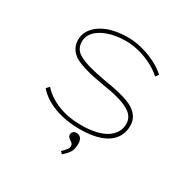

<svg xmlns="http://www.w3.org/2000/svg" viewBox="-158 -685 999 1007"><g transform="rotate(30 341.5 -181.5)"><path d="M357 10Q272 10 203.5 -15.5Q135 -41 96 -87L112 -105Q151 -61 213 -36.5Q275 -12 352 -12Q403 -12 441.5 -21Q480 -30 505 -46.5Q530 -63 543 -85.5Q556 -108 556 -136Q556 -183 507 -209Q483 -223 440.5 -234.5Q398 -246 337 -255Q276 -265 232.5 -278Q189 -291 164 -306Q141 -321 128.5 -343Q116 -365 116 -392Q116 -424 132 -449.5Q148 -475 177.5 -494.5Q207 -514 248 -524Q289 -534 337 -534Q379 -534 422.5 -523Q466 -512 506.5 -492Q547 -472 576 -445L562 -427Q534 -453 496.5 -472Q459 -491 418.5 -501.5Q378 -512 338 -512Q293 -512 256.5 -503Q220 -494 193 -478Q166 -462 152 -441Q138 -420 138 -394Q138 -372 147.5 -354.5Q157 -337 179 -325Q203 -311 243.5 -299.5Q284 -288 341 -278Q406 -268 452.5 -255.5Q499 -243 526 -227Q553 -210 566 -188Q579 -166 579 -137Q579 -91 553 -57.5Q527 -24 478 -7Q429 10 357 10ZM343 171 330 158Q338 151 345 143.5Q352 136 357.5 128Q363 120 363 111Q363 102 359 97Q355 92 348 87Q339 82 333 75.5Q327 69 327 59Q327 49 334.5 42Q342 35 354 35Q370 35 380 46Q390 57 390 81Q390 95 387.5 107.5Q385 120 379.5 130Q374 140 364.5 150Q355 160 343 171Z"/></g></svg>

Font: Lexend Mega Thin
Style: Regular
Weight: 250
Version: Version 1.007